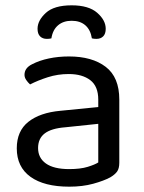

<svg xmlns="http://www.w3.org/2000/svg" viewBox="-20 -687 539 721"><path d="M240 -52Q282 -52 309.5 -60.5Q337 -69 349 -77V-222L225 -209Q173 -205 148 -186Q123 -167 123 -131Q123 -94 152.5 -73Q182 -52 240 -52ZM239 -475Q326 -475 377 -436Q428 -397 428 -313V-76Q428 -54 419.5 -42.5Q411 -31 394 -21Q370 -8 330 3Q290 14 240 14Q146 14 94.5 -23Q43 -60 43 -130Q43 -195 86.5 -229.5Q130 -264 207 -271L349 -285V-313Q349 -363 319 -386Q289 -409 238 -409Q197 -409 159.5 -397Q122 -385 93 -370Q85 -377 78.5 -386.5Q72 -396 72 -406Q72 -432 101 -446Q128 -460 163.5 -467.5Q199 -475 239 -475ZM249 -609Q218 -609 198 -592Q178 -575 173 -543Q170 -542 165.5 -541.5Q161 -541 156 -541Q140 -541 130.5 -550.5Q121 -560 121 -579Q121 -610 152 -638.5Q183 -667 249 -667Q313 -667 345 -639Q377 -611 377 -579Q377 -560 367.5 -550.5Q358 -541 342 -541Q337 -541 333 -541.5Q329 -542 325 -543Q320 -575 300.5 -592Q281 -609 249 -609Z"/></svg>

Font: Baloo Bhaijaan 2
Style: Regular
Weight: 400
Designer: Sanskriti Dholi, Noopur Datye and Ek Type
Foundry: Ek Type
Version: Version 1.701